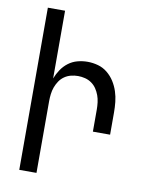

<svg xmlns="http://www.w3.org/2000/svg" viewBox="-83 -796 666 857"><g transform="rotate(10 250.0 -367.5)"><path d="M64 0V-735H142V-428Q150 -449 163 -468.5Q176 -488 194.5 -502Q213 -516 235.5 -522Q258 -528 281 -528Q305 -528 328.5 -521.5Q352 -515 371 -499.5Q390 -484 403 -463.5Q416 -443 423.5 -420Q431 -397 433.5 -373Q436 -349 436 -325V-225H358V-325Q358 -341 356 -357.5Q354 -374 348.5 -389Q343 -404 334 -417.5Q325 -431 311.5 -440.5Q298 -450 282 -454Q266 -458 250 -458Q234 -458 218 -454Q202 -450 188.5 -440.5Q175 -431 166 -417.5Q157 -404 151.5 -389Q146 -374 144 -357.5Q142 -341 142 -325V0Z"/></g></svg>

Font: Iosevka Fixed
Style: Regular
Weight: 400
Monospace: yes
Designer: Belleve Invis
Foundry: Belleve Invis
Version: Version 33.2.4